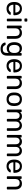

<svg xmlns="http://www.w3.org/2000/svg" viewBox="2856 -3614 978 6729"><g transform="rotate(90 3344.5 -249.0)"><path d="M282 10Q178 10 117 -53.5Q56 -117 50 -227Q49 -240 49 -260.5Q49 -281 50 -294Q54 -365 83 -418.5Q112 -472 162.5 -501Q213 -530 281 -530Q357 -530 408.5 -498Q460 -466 487 -407Q514 -348 514 -269V-252Q514 -241 507.5 -235Q501 -229 491 -229H145Q145 -228 145 -225Q145 -222 145 -220Q147 -179 163 -143.5Q179 -108 209.5 -86Q240 -64 281 -64Q317 -64 341 -75Q365 -86 380 -99.5Q395 -113 400 -121Q409 -133 414 -135.5Q419 -138 430 -138H479Q488 -138 494.5 -132.5Q501 -127 500 -117Q499 -102 484 -80.5Q469 -59 441.5 -38Q414 -17 373.5 -3.5Q333 10 282 10ZM145 -298H419V-301Q419 -346 402.5 -381Q386 -416 355 -436.5Q324 -457 281 -457Q238 -457 207.5 -436.5Q177 -416 161 -381Q145 -346 145 -301Z M657 0Q647 0 640.5 -6.5Q634 -13 634 -23V-497Q634 -507 640.5 -513.5Q647 -520 657 -520H705Q715 -520 721.5 -513.5Q728 -507 728 -497V-23Q728 -13 721.5 -6.5Q715 0 705 0ZM649 -617Q639 -617 632.5 -623.5Q626 -630 626 -640V-694Q626 -704 632.5 -711Q639 -718 649 -718H712Q722 -718 729 -711Q736 -704 736 -694V-640Q736 -630 729 -623.5Q722 -617 712 -617Z M899 0Q889 0 882.5 -6.5Q876 -13 876 -23V-497Q876 -507 882.5 -513.5Q889 -520 899 -520H946Q956 -520 962.5 -513.5Q969 -507 969 -497V-453Q995 -487 1034.5 -508.5Q1074 -530 1136 -530Q1201 -530 1246.5 -501.5Q1292 -473 1315.5 -422.5Q1339 -372 1339 -305V-23Q1339 -13 1332.5 -6.5Q1326 0 1316 0H1266Q1256 0 1249.5 -6.5Q1243 -13 1243 -23V-300Q1243 -370 1209 -409.5Q1175 -449 1109 -449Q1047 -449 1009.5 -409.5Q972 -370 972 -300V-23Q972 -13 965.5 -6.5Q959 0 949 0Z M1695 220Q1627 220 1583.5 202Q1540 184 1515.5 158.5Q1491 133 1480.5 107.5Q1470 82 1469 67Q1468 57 1475.5 50Q1483 43 1492 43H1540Q1549 43 1555 47Q1561 51 1565 64Q1571 79 1583 97.5Q1595 116 1620 129.5Q1645 143 1690 143Q1737 143 1769 130Q1801 117 1817.5 86Q1834 55 1834 0V-68Q1810 -37 1771 -16.5Q1732 4 1673 4Q1617 4 1577 -15.5Q1537 -35 1511.5 -68.5Q1486 -102 1473.5 -145Q1461 -188 1459 -235Q1458 -263 1459 -290Q1461 -337 1473.5 -380Q1486 -423 1511.5 -457Q1537 -491 1577 -510.5Q1617 -530 1673 -530Q1733 -530 1772.5 -508Q1812 -486 1837 -453V-496Q1837 -506 1843.5 -513Q1850 -520 1860 -520H1906Q1916 -520 1923 -513Q1930 -506 1930 -496V-11Q1930 56 1907.5 108Q1885 160 1833.5 190Q1782 220 1695 220ZM1693 -76Q1743 -76 1773.5 -99Q1804 -122 1818.5 -157Q1833 -192 1834 -228Q1835 -242 1835 -262.5Q1835 -283 1834 -297Q1833 -333 1818.5 -368Q1804 -403 1773.5 -426Q1743 -449 1693 -449Q1643 -449 1613 -426.5Q1583 -404 1570 -367.5Q1557 -331 1555 -289Q1554 -263 1555 -236Q1557 -194 1570 -157.5Q1583 -121 1613 -98.5Q1643 -76 1693 -76Z M2287 10Q2183 10 2122 -53.5Q2061 -117 2055 -227Q2054 -240 2054 -260.5Q2054 -281 2055 -294Q2059 -365 2088 -418.5Q2117 -472 2167.5 -501Q2218 -530 2286 -530Q2362 -530 2413.5 -498Q2465 -466 2492 -407Q2519 -348 2519 -269V-252Q2519 -241 2512.5 -235Q2506 -229 2496 -229H2150Q2150 -228 2150 -225Q2150 -222 2150 -220Q2152 -179 2168 -143.5Q2184 -108 2214.5 -86Q2245 -64 2286 -64Q2322 -64 2346 -75Q2370 -86 2385 -99.5Q2400 -113 2405 -121Q2414 -133 2419 -135.5Q2424 -138 2435 -138H2484Q2493 -138 2499.5 -132.5Q2506 -127 2505 -117Q2504 -102 2489 -80.5Q2474 -59 2446.5 -38Q2419 -17 2378.5 -3.5Q2338 10 2287 10ZM2150 -298H2424V-301Q2424 -346 2407.5 -381Q2391 -416 2360 -436.5Q2329 -457 2286 -457Q2243 -457 2212.5 -436.5Q2182 -416 2166 -381Q2150 -346 2150 -301Z M2662 0Q2652 0 2645.5 -6.5Q2639 -13 2639 -23V-497Q2639 -507 2645.5 -513.5Q2652 -520 2662 -520H2709Q2719 -520 2725.5 -513.5Q2732 -507 2732 -497V-453Q2758 -487 2797.5 -508.5Q2837 -530 2899 -530Q2964 -530 3009.5 -501.5Q3055 -473 3078.5 -422.5Q3102 -372 3102 -305V-23Q3102 -13 3095.5 -6.5Q3089 0 3079 0H3029Q3019 0 3012.5 -6.5Q3006 -13 3006 -23V-300Q3006 -370 2972 -409.5Q2938 -449 2872 -449Q2810 -449 2772.5 -409.5Q2735 -370 2735 -300V-23Q2735 -13 2728.5 -6.5Q2722 0 2712 0Z M3458 10Q3382 10 3331 -19Q3280 -48 3253 -99.5Q3226 -151 3223 -217Q3222 -234 3222 -260.5Q3222 -287 3223 -303Q3226 -370 3253.5 -421Q3281 -472 3332 -501Q3383 -530 3458 -530Q3533 -530 3584 -501Q3635 -472 3662.5 -421Q3690 -370 3693 -303Q3694 -287 3694 -260.5Q3694 -234 3693 -217Q3690 -151 3663 -99.5Q3636 -48 3585 -19Q3534 10 3458 10ZM3458 -67Q3520 -67 3557 -106.5Q3594 -146 3597 -222Q3598 -237 3598 -260Q3598 -283 3597 -298Q3594 -374 3557 -413.5Q3520 -453 3458 -453Q3396 -453 3358.5 -413.5Q3321 -374 3319 -298Q3318 -283 3318 -260Q3318 -237 3319 -222Q3321 -146 3358.5 -106.5Q3396 -67 3458 -67Z M3842 0Q3832 0 3825.5 -6.5Q3819 -13 3819 -23V-497Q3819 -507 3825.5 -513.5Q3832 -520 3842 -520H3887Q3897 -520 3903.5 -513.5Q3910 -507 3910 -497V-462Q3933 -493 3968 -511.5Q4003 -530 4052 -530Q4165 -531 4212 -438Q4235 -480 4279 -505Q4323 -530 4379 -530Q4431 -530 4473.5 -506Q4516 -482 4540.5 -433.5Q4565 -385 4565 -312V-23Q4565 -13 4558.5 -6.5Q4552 0 4542 0H4495Q4485 0 4478.5 -6.5Q4472 -13 4472 -23V-303Q4472 -359 4456 -391Q4440 -423 4413 -436Q4386 -449 4354 -449Q4328 -449 4301 -436Q4274 -423 4256.5 -391Q4239 -359 4239 -303V-23Q4239 -13 4232.5 -6.5Q4226 0 4216 0H4169Q4159 0 4152.5 -6.5Q4146 -13 4146 -23V-303Q4146 -359 4129 -391Q4112 -423 4085 -436Q4058 -449 4028 -449Q4002 -449 3975 -436Q3948 -423 3930.5 -391Q3913 -359 3913 -304V-23Q3913 -13 3906.5 -6.5Q3900 0 3890 0Z M4731 0Q4721 0 4714.5 -6.5Q4708 -13 4708 -23V-497Q4708 -507 4714.5 -513.5Q4721 -520 4731 -520H4776Q4786 -520 4792.5 -513.5Q4799 -507 4799 -497V-462Q4822 -493 4857 -511.5Q4892 -530 4941 -530Q5054 -531 5101 -438Q5124 -480 5168 -505Q5212 -530 5268 -530Q5320 -530 5362.5 -506Q5405 -482 5429.5 -433.5Q5454 -385 5454 -312V-23Q5454 -13 5447.5 -6.5Q5441 0 5431 0H5384Q5374 0 5367.5 -6.5Q5361 -13 5361 -23V-303Q5361 -359 5345 -391Q5329 -423 5302 -436Q5275 -449 5243 -449Q5217 -449 5190 -436Q5163 -423 5145.5 -391Q5128 -359 5128 -303V-23Q5128 -13 5121.5 -6.5Q5115 0 5105 0H5058Q5048 0 5041.5 -6.5Q5035 -13 5035 -23V-303Q5035 -359 5018 -391Q5001 -423 4974 -436Q4947 -449 4917 -449Q4891 -449 4864 -436Q4837 -423 4819.5 -391Q4802 -359 4802 -304V-23Q4802 -13 4795.5 -6.5Q4789 0 4779 0Z M5805 10Q5701 10 5640 -53.5Q5579 -117 5573 -227Q5572 -240 5572 -260.5Q5572 -281 5573 -294Q5577 -365 5606 -418.5Q5635 -472 5685.5 -501Q5736 -530 5804 -530Q5880 -530 5931.5 -498Q5983 -466 6010 -407Q6037 -348 6037 -269V-252Q6037 -241 6030.5 -235Q6024 -229 6014 -229H5668Q5668 -228 5668 -225Q5668 -222 5668 -220Q5670 -179 5686 -143.5Q5702 -108 5732.5 -86Q5763 -64 5804 -64Q5840 -64 5864 -75Q5888 -86 5903 -99.5Q5918 -113 5923 -121Q5932 -133 5937 -135.5Q5942 -138 5953 -138H6002Q6011 -138 6017.5 -132.5Q6024 -127 6023 -117Q6022 -102 6007 -80.5Q5992 -59 5964.5 -38Q5937 -17 5896.5 -3.5Q5856 10 5805 10ZM5668 -298H5942V-301Q5942 -346 5925.5 -381Q5909 -416 5878 -436.5Q5847 -457 5804 -457Q5761 -457 5730.5 -436.5Q5700 -416 5684 -381Q5668 -346 5668 -301Z M6180 0Q6170 0 6163.5 -6.5Q6157 -13 6157 -23V-497Q6157 -507 6163.5 -513.5Q6170 -520 6180 -520H6227Q6237 -520 6243.5 -513.5Q6250 -507 6250 -497V-453Q6276 -487 6315.5 -508.5Q6355 -530 6417 -530Q6482 -530 6527.5 -501.5Q6573 -473 6596.5 -422.5Q6620 -372 6620 -305V-23Q6620 -13 6613.5 -6.5Q6607 0 6597 0H6547Q6537 0 6530.5 -6.5Q6524 -13 6524 -23V-300Q6524 -370 6490 -409.5Q6456 -449 6390 -449Q6328 -449 6290.5 -409.5Q6253 -370 6253 -300V-23Q6253 -13 6246.5 -6.5Q6240 0 6230 0Z"/></g></svg>

Font: RubikRegular
Style: Regular
Weight: 400
Designer: Hubert and Fischer
Foundry: Hubert and Fischer
Version: Version 2.300;gftools[0.9.30]